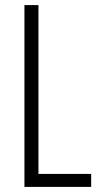

<svg xmlns="http://www.w3.org/2000/svg" viewBox="-20 -734 396 754"><path d="M76 0H338V-51H131V-714H76Z"/></svg>

Font: Noto Sans Arabic UI XCn Lt
Style: Regular
Weight: 300
Width: 2
Designer: Monotype Design Team, Nadine Chahine and Nizar Qandah
Foundry: Monotype Imaging Inc.
Version: Version 2.010